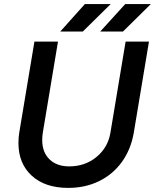

<svg xmlns="http://www.w3.org/2000/svg" viewBox="-20 -903 756 937"><path d="M70 -205Q70 -232 74 -256L148 -700H263L189 -256Q186 -237 186 -220Q186 -160 221.5 -125.5Q257 -91 318 -91Q395 -91 451 -137Q507 -183 519 -256L593 -700H707L633 -256Q619 -174 575 -113Q531 -52 463.5 -19Q396 14 313 14Q200 14 135 -45.5Q70 -105 70 -205ZM591 -883H716L580 -749H469ZM394 -883H520L384 -749H274Z"/></svg>

Font: Oak Sans Semibold
Style: Italic
Weight: 600
Italic angle: -9.49998°
Foundry: Erik Kennedy, Walven
Version: Version 1.000